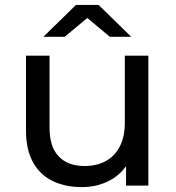

<svg xmlns="http://www.w3.org/2000/svg" viewBox="-20 -757 717 783"><path d="M314 6Q246 6 194.5 -19Q143 -44 114.5 -95.5Q86 -147 86 -225V-530H182V-236Q182 -158 219.5 -119Q257 -80 325 -80Q375 -80 412 -100.5Q449 -121 469 -160.5Q489 -200 489 -256V-530H585V0H494V-143L509 -105Q483 -52 431 -23Q379 6 314 6ZM157 -607 290 -737H382L515 -607H428L296 -717H376L244 -607Z"/></svg>

Font: Montserrat Thin Medium
Style: Regular
Weight: 500
Version: Version 9.000